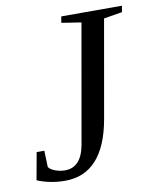

<svg xmlns="http://www.w3.org/2000/svg" viewBox="-77 -715 637 785"><g transform="rotate(-10 241.5 -322.5)"><path d="M308.1 -616.2 226.6 -628.9 231 -654.8H482.9L478.5 -628.9L401.9 -616.2L330.6 -210.9Q291.5 9.8 130.4 9.8Q96.7 9.8 65.9 3.2Q35.2 -3.4 15.1 -12.7L35.6 -126H67.4L69.8 -58.1Q76.2 -47.4 96.4 -39.8Q116.7 -32.2 137.2 -32.2Q205.6 -32.2 221.7 -125Z"/></g></svg>

Font: Liberation Serif
Style: Italic
Weight: 400
Italic angle: -16.333°
Designer: Steve Matteson
Foundry: Ascender Corporation
Version: Version 2.1.5